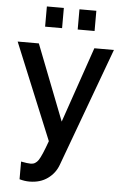

<svg xmlns="http://www.w3.org/2000/svg" viewBox="-62 -770 671 1040"><g transform="rotate(5 273.5 -249.5)"><path d="M149.9 -616.2V-726.1H242.2V-616.2ZM327.1 -616.2V-726.1H418.9V-616.2ZM84 123Q119.1 129.9 137.2 129.9Q162.6 129.9 179 105.2Q195.3 80.6 224.1 0L8.8 -522.9H124L284.2 -111.8L425.8 -522.9H532.2L294.9 121.1Q278.3 168 237.5 197.5Q196.8 227.1 138.2 227.1Q111.8 227.1 84 219.2Z"/></g></svg>

Font: Rawline SemiBold
Style: Regular
Weight: 600
Designer: Matt McInerney, Pablo Impallari, Rodrigo Fuenzalida
Foundry: Matt McInerney, Pablo Impallari, Rodrigo Fuenzalida
Version: Version 4.020;PS 004.020;hotconv 1.0.88;makeotf.lib2.5.64775